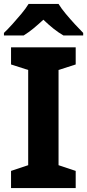

<svg xmlns="http://www.w3.org/2000/svg" viewBox="-20 -954 442 974"><path d="M364 0H36V-87L123 -116V-599L36 -627V-714H364V-627L277 -599V-116L364 -87ZM277 -934Q291 -911 314 -883.5Q337 -856 360.5 -830.5Q384 -805 402 -787V-774H302Q276 -789 251 -809Q226 -829 200 -854Q173 -829 150 -810Q127 -791 100 -774H0V-787Q19 -805 42.5 -831Q66 -857 88.5 -884Q111 -911 125 -934Z"/></svg>

Font: Noto Sans Georgian Bold
Style: Regular
Weight: 700
Designer: Monotype Design Team, Akaki Razmadze
Foundry: Google LLC
Version: Version 2.005; ttfautohint (v1.8.4.7-5d5b)